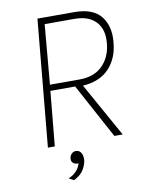

<svg xmlns="http://www.w3.org/2000/svg" viewBox="-87 -671 696 905"><g transform="rotate(-10 261.0 -218.0)"><path d="M98.5 0 155.5 -607.5H332Q422 -607.5 459.8 -558.5Q497.5 -509.5 489 -433.5Q483 -360.5 438.5 -312.5Q394 -264.5 312 -259L456.5 0H416.5L275 -261.5H156.5L131.5 0ZM159.5 -290.5H301Q371 -290.5 411.2 -330.5Q451.5 -370.5 457.5 -435Q464.5 -501 430 -538.5Q395.5 -576 328 -576H184.5ZM193.5 172.5 169.5 160Q192.5 150 207 134.8Q221.5 119.5 228 98Q211 99 201.8 90.5Q192.5 82 195 66.5Q197 55 205 46.8Q213 38.5 225.5 38.5Q240.5 38.5 249.2 51.2Q258 64 257 85Q256 104 242.5 129.2Q229 154.5 193.5 172.5Z"/></g></svg>

Font: Karla ExtraLight
Style: Italic
Weight: 250
Italic angle: -8°
Designer: Jonathan Pinhorn
Version: Version 2.004;gftools[0.9.33]